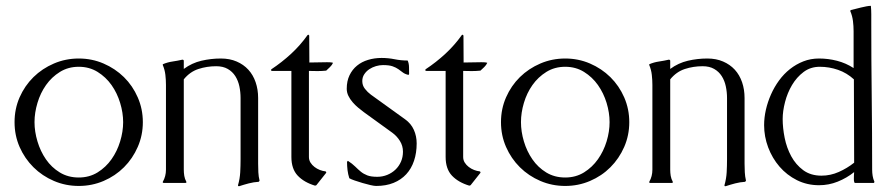

<svg xmlns="http://www.w3.org/2000/svg" viewBox="-20 -626 3053 657"><path d="M249.5 -425.8Q294.4 -425.8 334.2 -408.7Q374 -391.6 404.1 -362.1Q434.1 -332.5 451.4 -292.7Q468.8 -252.9 468.8 -208Q468.8 -163.1 451.4 -123.3Q434.1 -83.5 404.3 -53.7Q374.5 -23.9 334.5 -6.8Q294.4 10.3 249.5 10.3Q204.6 10.3 164.6 -6.8Q124.5 -23.9 94.5 -53.7Q64.5 -83.5 47.1 -123Q29.8 -162.6 29.8 -208Q29.8 -253.4 47.1 -293Q64.5 -332.5 94.5 -362.1Q124.5 -391.6 164.6 -408.7Q204.6 -425.8 249.5 -425.8ZM249.5 -397.5Q213.4 -397.5 185.1 -379.9Q156.7 -362.3 137.5 -335Q118.2 -307.6 108.2 -273.9Q98.1 -240.2 98.1 -208Q98.1 -175.8 108.2 -142.1Q118.2 -108.4 137.2 -80.8Q156.2 -53.2 184.6 -35.9Q212.9 -18.6 249.5 -18.6Q285.6 -18.6 314 -36.1Q342.3 -53.7 361.6 -81.1Q380.9 -108.4 391.1 -142.1Q401.4 -175.8 401.4 -208Q401.4 -240.2 391.1 -273.9Q380.9 -307.6 361.6 -335Q342.3 -362.3 314 -379.9Q285.6 -397.5 249.5 -397.5Z M608.9 -45.4Q608.9 -34.7 610.6 -24.2Q612.3 -13.7 617.7 -3.9V-1Q617.2 -1 616.2 -0.5Q615.2 0 614.7 0H540Q539.6 0 538.6 -0.5Q537.6 -1 537.1 -1V-3.9Q547.9 -22.5 547.9 -45.4V-335.4Q547.9 -352.5 545.9 -369.9Q543.9 -387.2 537.1 -403.3V-406.2Q553.2 -413.1 570.3 -415.5Q587.4 -418 604.5 -421.9L607.4 -420.9L608.9 -418.9V-390.1Q636.7 -410.6 669.4 -418.2Q702.1 -425.8 735.8 -425.8Q766.1 -425.8 789.8 -415.5Q813.5 -405.3 829.8 -387.5Q846.2 -369.6 854.7 -344.7Q863.3 -319.8 863.3 -290.5V-65.9Q863.3 -51.3 864 -36.6Q864.7 -22 868.2 -7.8Q867.7 -6.3 865.2 -3.9Q848.1 -2.9 831.3 1.5Q814.5 5.9 798.3 11.2L794.9 10.7L794.4 7.8Q800.8 -14.2 802 -36.4Q803.2 -58.6 803.2 -81.1V-290.5Q803.2 -311 799.1 -330.6Q794.9 -350.1 785.2 -365.5Q775.4 -380.9 759.3 -390.1Q743.2 -399.4 719.7 -399.4Q688 -399.4 658.9 -389.9Q629.9 -380.4 608.9 -354.5Z M1037.1 -88.9Q1037.1 -78.1 1042.5 -69.6Q1047.9 -61 1056.2 -54.7Q1064.5 -48.3 1074.5 -44.4Q1084.5 -40.5 1093.8 -39.6L1096.2 -37.6V-34.7L1062.5 7.8L1058.1 9.3Q1020.5 -2 998.8 -24.9Q977.1 -47.9 977.1 -88.9V-383.3H911.1L907.2 -384.8L908.2 -388.7Q944.3 -412.6 976.1 -441.9Q1007.8 -471.2 1032.7 -506.3L1035.6 -507.3L1038.1 -504.4L1038.6 -412.1Q1053.7 -412.1 1068.8 -412.6Q1084 -413.1 1099.1 -413.1Q1104.5 -413.1 1109.6 -412.8Q1114.7 -412.6 1119.6 -411.1Q1116.2 -403.3 1109.1 -396.5Q1102.1 -389.6 1096.2 -384.3Q1081.5 -382.8 1066.7 -382.8Q1051.8 -382.8 1037.1 -383.3Z M1290.5 -403.3Q1278.8 -403.3 1266.4 -399.7Q1253.9 -396 1243.7 -389.2Q1233.4 -382.3 1226.6 -372.1Q1219.7 -361.8 1219.7 -348.6Q1219.7 -333.5 1228.8 -322Q1237.8 -310.5 1249 -302.2L1366.2 -217.8Q1386.7 -203.1 1396.2 -181.6Q1405.8 -160.2 1405.8 -135.3Q1405.8 -102.5 1396.7 -75.7Q1387.7 -48.8 1370.1 -29.8Q1352.5 -10.7 1326.7 -0.2Q1300.8 10.3 1267.1 10.3Q1260.3 10.3 1247.3 7.3Q1234.4 4.4 1220.5 0.2Q1206.5 -3.9 1193.8 -8.3Q1181.2 -12.7 1175.3 -16.1Q1170.9 -29.8 1169.2 -43.9Q1167.5 -58.1 1167.5 -72.3L1170.4 -75.7Q1185.5 -65.9 1195.3 -56.2Q1205.1 -46.4 1214.6 -38.6Q1224.1 -30.8 1236.8 -25.9Q1249.5 -21 1271 -21Q1289.1 -21 1305.2 -27.6Q1321.3 -34.2 1333.3 -45.7Q1345.2 -57.1 1352.1 -72.8Q1358.9 -88.4 1358.9 -106.9Q1358.9 -127 1348.4 -143.8Q1337.9 -160.6 1322.3 -171.9L1225.1 -242.2Q1215.8 -249 1205.6 -257.6Q1195.3 -266.1 1186.5 -276.4Q1177.7 -286.6 1172.1 -298.1Q1166.5 -309.6 1166.5 -322.3Q1166.5 -348.6 1176 -368.4Q1185.5 -388.2 1201.7 -401.4Q1217.8 -414.6 1239.5 -421.1Q1261.2 -427.7 1285.6 -427.7Q1308.6 -427.7 1330.3 -423.3Q1352.1 -418.9 1375 -418.9Q1379.4 -409.2 1379.6 -396.2Q1379.9 -383.3 1379.9 -372.6L1377.9 -369.6Q1365.2 -372.6 1358.2 -378.2Q1351.1 -383.8 1343 -389.4Q1335 -395 1323.2 -399.2Q1311.5 -403.3 1290.5 -403.3Z M1564.9 -88.9Q1564.9 -78.1 1570.3 -69.6Q1575.7 -61 1584 -54.7Q1592.3 -48.3 1602.3 -44.4Q1612.3 -40.5 1621.6 -39.6L1624 -37.6V-34.7L1590.3 7.8L1585.9 9.3Q1548.3 -2 1526.6 -24.9Q1504.9 -47.9 1504.9 -88.9V-383.3H1439L1435.1 -384.8L1436 -388.7Q1472.2 -412.6 1503.9 -441.9Q1535.6 -471.2 1560.5 -506.3L1563.5 -507.3L1565.9 -504.4L1566.4 -412.1Q1581.5 -412.1 1596.7 -412.6Q1611.8 -413.1 1627 -413.1Q1632.3 -413.1 1637.5 -412.8Q1642.6 -412.6 1647.5 -411.1Q1644 -403.3 1637 -396.5Q1629.9 -389.6 1624 -384.3Q1609.4 -382.8 1594.5 -382.8Q1579.6 -382.8 1564.9 -383.3Z M1914.1 -425.8Q1959 -425.8 1998.8 -408.7Q2038.6 -391.6 2068.6 -362.1Q2098.6 -332.5 2116 -292.7Q2133.3 -252.9 2133.3 -208Q2133.3 -163.1 2116 -123.3Q2098.6 -83.5 2068.8 -53.7Q2039.1 -23.9 1999 -6.8Q1959 10.3 1914.1 10.3Q1869.1 10.3 1829.1 -6.8Q1789.1 -23.9 1759 -53.7Q1729 -83.5 1711.7 -123Q1694.3 -162.6 1694.3 -208Q1694.3 -253.4 1711.7 -293Q1729 -332.5 1759 -362.1Q1789.1 -391.6 1829.1 -408.7Q1869.1 -425.8 1914.1 -425.8ZM1914.1 -397.5Q1877.9 -397.5 1849.6 -379.9Q1821.3 -362.3 1802 -335Q1782.7 -307.6 1772.7 -273.9Q1762.7 -240.2 1762.7 -208Q1762.7 -175.8 1772.7 -142.1Q1782.7 -108.4 1801.8 -80.8Q1820.8 -53.2 1849.1 -35.9Q1877.4 -18.6 1914.1 -18.6Q1950.2 -18.6 1978.5 -36.1Q2006.8 -53.7 2026.1 -81.1Q2045.4 -108.4 2055.7 -142.1Q2065.9 -175.8 2065.9 -208Q2065.9 -240.2 2055.7 -273.9Q2045.4 -307.6 2026.1 -335Q2006.8 -362.3 1978.5 -379.9Q1950.2 -397.5 1914.1 -397.5Z M2273.4 -45.4Q2273.4 -34.7 2275.1 -24.2Q2276.9 -13.7 2282.2 -3.9V-1Q2281.7 -1 2280.8 -0.5Q2279.8 0 2279.3 0H2204.6Q2204.1 0 2203.1 -0.5Q2202.1 -1 2201.7 -1V-3.9Q2212.4 -22.5 2212.4 -45.4V-335.4Q2212.4 -352.5 2210.4 -369.9Q2208.5 -387.2 2201.7 -403.3V-406.2Q2217.8 -413.1 2234.9 -415.5Q2252 -418 2269 -421.9L2272 -420.9L2273.4 -418.9V-390.1Q2301.3 -410.6 2334 -418.2Q2366.7 -425.8 2400.4 -425.8Q2430.7 -425.8 2454.3 -415.5Q2478 -405.3 2494.4 -387.5Q2510.7 -369.6 2519.3 -344.7Q2527.8 -319.8 2527.8 -290.5V-65.9Q2527.8 -51.3 2528.6 -36.6Q2529.3 -22 2532.7 -7.8Q2532.2 -6.3 2529.8 -3.9Q2512.7 -2.9 2495.8 1.5Q2479 5.9 2462.9 11.2L2459.5 10.7L2459 7.8Q2465.3 -14.2 2466.6 -36.4Q2467.8 -58.6 2467.8 -81.1V-290.5Q2467.8 -311 2463.6 -330.6Q2459.5 -350.1 2449.7 -365.5Q2439.9 -380.9 2423.8 -390.1Q2407.7 -399.4 2384.3 -399.4Q2352.5 -399.4 2323.5 -389.9Q2294.4 -380.4 2273.4 -354.5Z M2960 -606Q2961.4 -591.8 2961.4 -577.4Q2961.4 -563 2961.4 -548.8Q2961.4 -421.9 2962.9 -297.1Q2964.4 -172.4 2964.4 -45.4Q2964.4 -34.7 2966.1 -24.2Q2967.8 -13.7 2972.2 -3.9L2971.2 -1L2970.2 0H2905.8Q2904.3 0 2903.3 -2.4Q2902.3 -4.9 2902.1 -7.8Q2901.9 -10.7 2901.9 -13.4Q2901.9 -16.1 2901.9 -16.6Q2901.9 -22 2902.1 -26.9Q2902.3 -31.7 2902.8 -37.1Q2877 -16.6 2846.4 -4.4Q2815.9 7.8 2782.7 7.8Q2741.7 7.8 2707 -9.5Q2672.4 -26.9 2647.5 -55.7Q2622.6 -84.5 2608.6 -121.6Q2594.7 -158.7 2594.7 -197.8Q2594.7 -223.6 2600.8 -250.5Q2606.9 -277.3 2618.2 -302.7Q2629.4 -328.1 2645.8 -350.6Q2662.1 -373 2683.1 -389.6Q2704.1 -406.2 2729 -416Q2753.9 -425.8 2782.7 -425.8Q2814 -425.8 2844.2 -418Q2874.5 -410.2 2900.9 -393.1V-519.5Q2900.9 -536.6 2898.7 -554.2Q2896.5 -571.8 2889.6 -587.9V-589.8L2892.1 -591.8Q2898.9 -593.3 2908 -595.7Q2917 -598.1 2926.3 -600.3Q2935.5 -602.5 2944.3 -604.2Q2953.1 -606 2960 -606ZM2901.9 -354.5Q2877.9 -376.5 2847.7 -387Q2817.4 -397.5 2785.2 -397.5Q2753.4 -397.5 2729.7 -379.6Q2706.1 -361.8 2690.2 -335Q2674.3 -308.1 2666.3 -276.9Q2658.2 -245.6 2658.2 -218.8Q2658.2 -188.5 2665 -154.3Q2671.9 -120.1 2687.5 -91.3Q2703.1 -62.5 2728.5 -43.7Q2753.9 -24.9 2791 -24.9Q2821.8 -24.9 2850.3 -37.6Q2878.9 -50.3 2902.8 -69.3Z"/></svg>

Font: CAT Linz
Style: Regular
Weight: 400
Designer: Peter Wiegel
Foundry: Peter Wiegel
Version: Version 1.08